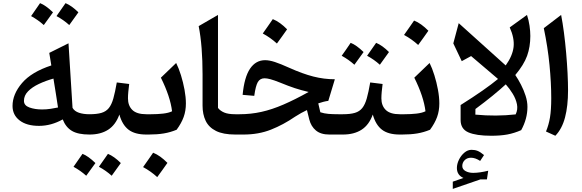

<svg xmlns="http://www.w3.org/2000/svg" viewBox="-20 -864 3736 1233"><path d="M309.6 -443.8 296.4 -524.4 419.9 -585.9 445.8 -171.4Q458.5 -149.4 487.1 -139.9Q515.6 -130.4 554.2 -130.4H554.7V0H554.2Q481.4 0 441.9 -23.4Q402.3 -46.9 382.8 -97.2Q308.6 -55.7 230.5 -55.7Q151.4 -55.7 106 -90.6Q60.5 -125.5 60.5 -183.6Q60.5 -259.3 121.3 -330.6Q182.1 -401.9 309.6 -443.8ZM323.2 -359.4Q272.5 -345.2 229.2 -324.7Q186 -304.2 159.9 -277.3Q133.8 -250.5 133.8 -216.3Q133.8 -186.5 168.9 -173.8Q204.1 -161.1 250 -161.1Q278.8 -161.1 305.9 -165.3Q333 -169.4 352.5 -173.8Q345.7 -219.7 338.9 -262Q332 -304.2 323.2 -359.4ZM179.7 -760.7Q202.1 -791.5 237.3 -843.8Q273.4 -830.1 320.3 -784.7Q281.2 -730.5 261.2 -703.1Q225.6 -735.4 179.7 -760.7ZM342.8 -760.7 400.9 -843.8Q440.9 -827.1 483.4 -784.7Q461.4 -753.4 424.8 -703.1Q388.2 -736.3 342.8 -760.7Z M452.1 207Q474.6 176.3 509.8 124Q545.9 137.7 592.8 183.1Q553.7 237.3 533.7 264.6Q498 232.4 452.1 207ZM615.2 207 673.3 124Q713.4 140.6 755.9 183.1Q733.9 214.4 697.3 264.6Q660.6 231.4 615.2 207ZM554.7 0Q545.4 0 541 -7.8Q536.6 -15.6 536.6 -34.7V-95.7Q536.6 -114.7 541 -122.6Q545.4 -130.4 554.7 -130.4Q602.1 -130.4 631.6 -139.2Q661.1 -147.9 679 -170.2Q696.8 -192.4 708 -232.2Q719.2 -272 730 -334.5L809.6 -324.7Q806.2 -298.3 804 -274.9Q801.8 -251.5 801.8 -232.4Q801.8 -185.5 829.8 -158Q857.9 -130.4 919.9 -130.4H920.4V0H919.9Q846.2 0 805.7 -31Q765.1 -62 746.6 -128.4Q722.7 -62 674.6 -31Q626.5 0 554.7 0Z M963.4 116.7Q986.8 126 1009.8 142.6Q1032.7 159.2 1055.2 182.1Q1039.6 204.6 1023.2 227.3Q1006.8 250 989.7 273.4Q948.7 235.8 898.9 209Q915.5 185.5 931.4 162.8Q947.3 140.1 963.4 116.7ZM920.4 0Q911.1 0 906.7 -7.8Q902.3 -15.6 902.3 -34.7V-95.7Q902.3 -114.7 906.7 -122.6Q911.1 -130.4 920.4 -130.4H950.7Q991.2 -130.4 1027.3 -134.5Q1063.5 -138.7 1085 -149.4Q1073.7 -243.2 1013.2 -365.2L1111.3 -459.5Q1127.9 -426.3 1142.1 -380.9Q1156.2 -335.4 1165 -287.8Q1173.8 -240.2 1173.8 -199.7Q1173.8 -152.3 1159.4 -112.5Q1145 -72.8 1114.3 -30.8Q1074.2 -14.2 1032 -7.1Q989.7 0 934.6 0Z M1379.9 -768.1V-170.9Q1394 -152.3 1419.7 -141.4Q1445.3 -130.4 1491.2 -130.4H1491.7V0H1491.2Q1413.1 0 1366.9 -23.2Q1320.8 -46.4 1300.8 -88.1Q1280.8 -129.9 1280.8 -185.1V-386.7Q1280.8 -475.6 1274.7 -554Q1268.6 -632.3 1255.9 -696.3Z M1682.6 -477.5Q1709.5 -477.5 1745.4 -465.8Q1781.2 -454.1 1837.4 -428.7Q1923.3 -390.1 1991.9 -372.6Q2060.5 -355 2130.4 -355L2088.4 -216.3Q2073.2 -214.4 2056.4 -210Q2039.6 -205.6 2023.9 -200.2L2037.1 -143.1Q2062.5 -134.8 2089.8 -132.6Q2117.2 -130.4 2152.8 -130.4H2182.1V0H2094.7Q2040 0 2008.8 -26.1Q1977.5 -52.2 1966.3 -96.2L1951.2 -157.2Q1933.6 -148.9 1914.1 -138.2Q1894.5 -127.4 1875 -114.7Q1799.8 -63 1720.2 -31.5Q1640.6 0 1544.4 0H1491.7Q1482.4 0 1478 -7.8Q1473.6 -15.6 1473.6 -34.7V-95.7Q1473.6 -114.7 1478 -122.6Q1482.4 -130.4 1491.7 -130.4H1518.6Q1590.8 -130.4 1658.7 -145.5Q1726.6 -160.6 1800 -192.4Q1873.5 -224.1 1961.9 -273.4Q1913.6 -284.7 1873.5 -297.9Q1833.5 -311 1778.8 -333.5Q1739.7 -349.1 1717 -355.2Q1694.3 -361.3 1679.2 -361.3Q1649.9 -361.3 1635.7 -336.9Q1621.6 -312.5 1612.8 -248.5L1538.1 -254.9Q1548.8 -368.2 1585.7 -422.9Q1622.6 -477.5 1682.6 -477.5ZM1731.9 -741.2Q1755.4 -731.9 1778.3 -715.3Q1801.3 -698.7 1823.7 -675.8Q1808.1 -653.3 1791.7 -630.6Q1775.4 -607.9 1758.3 -584.5Q1717.3 -622.1 1667.5 -648.9Q1684.1 -672.4 1700 -695.1Q1715.8 -717.8 1731.9 -741.2Z M2174.3 -505.9Q2196.8 -536.6 2231.9 -588.9Q2268.1 -575.2 2314.9 -529.8Q2275.9 -475.6 2255.9 -448.2Q2220.2 -480.5 2174.3 -505.9ZM2337.4 -505.9 2395.5 -588.9Q2435.5 -572.3 2478 -529.8Q2456.1 -498.5 2419.4 -448.2Q2382.8 -481.4 2337.4 -505.9ZM2182.1 0Q2172.9 0 2168.5 -7.8Q2164.1 -15.6 2164.1 -34.7V-95.7Q2164.1 -114.7 2168.5 -122.6Q2172.9 -130.4 2182.1 -130.4Q2229.5 -130.4 2259 -139.2Q2288.6 -147.9 2306.4 -170.2Q2324.2 -192.4 2335.4 -232.2Q2346.7 -272 2357.4 -334.5L2437 -324.7Q2433.6 -298.3 2431.4 -274.9Q2429.2 -251.5 2429.2 -232.4Q2429.2 -185.5 2457.3 -158Q2485.4 -130.4 2547.4 -130.4H2547.9V0H2547.4Q2473.6 0 2433.1 -31Q2392.6 -62 2374 -128.4Q2350.1 -62 2302 -31Q2253.9 0 2182.1 0Z M2639.2 -731.9Q2662.6 -722.7 2685.5 -706.1Q2708.5 -689.5 2731 -666.5Q2715.3 -644 2699 -621.3Q2682.6 -598.6 2665.5 -575.2Q2624.5 -612.8 2574.7 -639.6Q2591.3 -663.1 2607.2 -685.8Q2623 -708.5 2639.2 -731.9ZM2547.9 0Q2538.6 0 2534.2 -7.8Q2529.8 -15.6 2529.8 -34.7V-95.7Q2529.8 -114.7 2534.2 -122.6Q2538.6 -130.4 2547.9 -130.4H2578.1Q2618.7 -130.4 2654.8 -134.5Q2690.9 -138.7 2712.4 -149.4Q2701.2 -243.2 2640.6 -365.2L2738.8 -459.5Q2755.4 -426.3 2769.5 -380.9Q2783.7 -335.4 2792.5 -287.8Q2801.3 -240.2 2801.3 -199.7Q2801.3 -152.3 2786.9 -112.5Q2772.5 -72.8 2741.7 -30.8Q2701.7 -14.2 2659.4 -7.1Q2617.2 0 2562 0Z M2948.7 202.1Q2948.7 223.1 2969.5 234.6Q2990.2 246.1 3018.6 246.1Q3059.1 246.1 3115.2 232.4L3106.9 288.1H3064.9L2887.7 349.1V302.7L2956.1 278.8Q2914.1 260.3 2914.1 214.8Q2914.1 189 2927.2 161.9Q2940.4 134.8 2961.9 116.5Q2983.4 98.1 3008.3 98.1Q3029.8 98.1 3047.1 105Q3064.5 111.8 3088.4 131.8L3063.5 169.4Q3032.2 148.9 3004.9 148.9Q2979.5 148.9 2964.1 164.6Q2948.7 180.2 2948.7 202.1ZM3178.2 -356.9 3005.4 -503.9 2945.3 -471.2 2891.1 -585.4 2925.8 -715.3 3227.5 -443.8Q3271.5 -505.4 3278.1 -561.8Q3284.7 -618.2 3253.4 -688L3364.3 -768.1Q3375.5 -734.4 3380.6 -698.7Q3385.7 -663.1 3385.7 -632.8Q3385.7 -563.5 3365 -505.6Q3344.2 -447.8 3289.1 -382.3Q3308.1 -354.5 3325.9 -319.8Q3343.8 -285.2 3355.5 -248.5Q3367.2 -211.9 3367.2 -177.7Q3367.2 -101.1 3327.1 -28.3Q3281.7 -8.3 3237.5 -0.2Q3193.4 7.8 3134.8 7.8Q3038.1 7.8 2988 -13.9Q2938 -35.6 2938 -93.3V-189.5Q3018.6 -240.2 3078.4 -282Q3138.2 -323.7 3178.2 -356.9ZM3228 -322.3Q3190.9 -288.1 3142.3 -248.5Q3093.8 -209 3033.2 -164.1L3032.7 -127.9Q3166.5 -115.2 3291.5 -129.4Q3306.6 -160.6 3299.8 -194.6Q3293 -228.5 3272.9 -261.5Q3252.9 -294.4 3228 -322.3Z M3583.5 -768.1Q3593.3 -717.8 3601.6 -654.5Q3609.9 -591.3 3615.7 -524.2Q3621.6 -457 3624.8 -394.5Q3627.9 -332 3627.9 -283.7Q3627.9 -183.6 3608.6 -110.1Q3589.4 -36.6 3546.4 7.8L3486.3 -19.5Q3503.9 -61.5 3512 -110.1Q3520 -158.7 3520 -233.4Q3520 -332 3508.8 -447Q3497.6 -562 3472.2 -683.1Z"/></svg>

Font: Pinar DS1 SemiBold
Style: Regular
Weight: 600
Designer: Amin Abedi
Version: Version 3.000